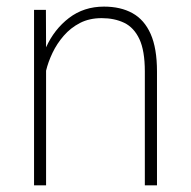

<svg xmlns="http://www.w3.org/2000/svg" viewBox="-20 -558 574 578"><path d="M293 -538.1Q343.3 -538.1 378.9 -518.3Q414.6 -498.5 433.6 -455.6Q452.6 -412.6 452.6 -342.8V0H416V-342.8Q416 -405.3 399.7 -440.2Q383.3 -475.1 354 -489.3Q324.7 -503.4 286.1 -503.4Q249 -503.4 220.7 -488.8Q192.4 -474.1 171.9 -450.4Q151.4 -426.8 138.2 -399.2Q125 -371.6 118.7 -345.2V0H82.5V-528.3H118.2L118.7 -415.5Q143.1 -469.7 187.7 -503.9Q232.4 -538.1 293 -538.1Z"/></svg>

Font: Robert Sans ExtraLight
Style: Regular
Weight: 250
Designer: Christian Robertson (extended by Adam Twardoch)
Foundry: Google
Version: Version 12.135;April 2, 2019;FontCreator 11.5.0.2425 64-bit;